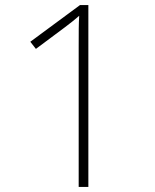

<svg xmlns="http://www.w3.org/2000/svg" viewBox="-20 -734 610 754"><path d="M327 0V-714H294L99 -570L121 -542L235 -627C260 -646 274 -657 291 -672C289 -643 289 -607 289 -550V0Z"/></svg>

Font: Noto Sans Georgian ExtraLight
Style: Regular
Weight: 200
Designer: Monotype Design Team, Akaki Razmadze
Foundry: Google LLC
Version: Version 2.005